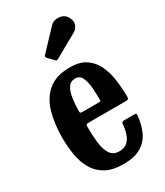

<svg xmlns="http://www.w3.org/2000/svg" viewBox="-195 -853 814 947"><g transform="rotate(-30 211.5 -380.0)"><path d="M22 -250Q22 -330 40.5 -394Q59 -458 104 -495.5Q149 -533 228.5 -533Q283 -533 317 -510.2Q351 -487.5 369.2 -449.2Q387.5 -411 394.2 -363.5Q401 -316 401 -266.5Q401 -256 397.5 -253.2Q394 -250.5 383.5 -250.5H171.5Q162.5 -250.5 159.5 -247.5Q156.5 -244.5 156.5 -236Q156.5 -186.5 161.2 -144.8Q166 -103 182.5 -77.5Q199 -52 233.5 -52Q263 -52 279.8 -67.5Q296.5 -83 304.5 -107.8Q312.5 -132.5 314.5 -161Q315.5 -173 329.5 -173H387.5Q396 -173 397.8 -170.5Q399.5 -168 399 -162Q394.5 -112.5 376.8 -72.8Q359 -33 321.5 -10Q284 13 220 13Q159.5 13 120.8 -8.2Q82 -29.5 60.5 -66Q39 -102.5 30.5 -150Q22 -197.5 22 -250ZM172.5 -311.5H262.5Q272.5 -311.5 274.5 -313Q276.5 -314.5 276.5 -321Q277 -352.5 274.2 -387.8Q271.5 -423 260.2 -447.8Q249 -472.5 223 -472.5Q196 -472.5 182.2 -450.8Q168.5 -429 163.8 -395.2Q159 -361.5 158.5 -326Q158.5 -317.5 160.2 -314.5Q162 -311.5 172.5 -311.5ZM182 -600.5 153 -630.5Q145 -639.5 153 -647.5L257 -757.5Q267.5 -769 284.8 -772.2Q302 -775.5 319 -770.2Q336 -765 345.5 -751Q362 -726.5 355.8 -704.5Q349.5 -682.5 330.5 -672L200 -599Q194 -595 190.5 -595Q187 -595 182 -600.5Z"/></g></svg>

Font: Besley* Condensed Semi
Style: Regular
Weight: 600
Width: 3
Designer: Owen Earl
Foundry: indestructible type*
Version: Version 3.000; ttfautohint (v1.8.3)